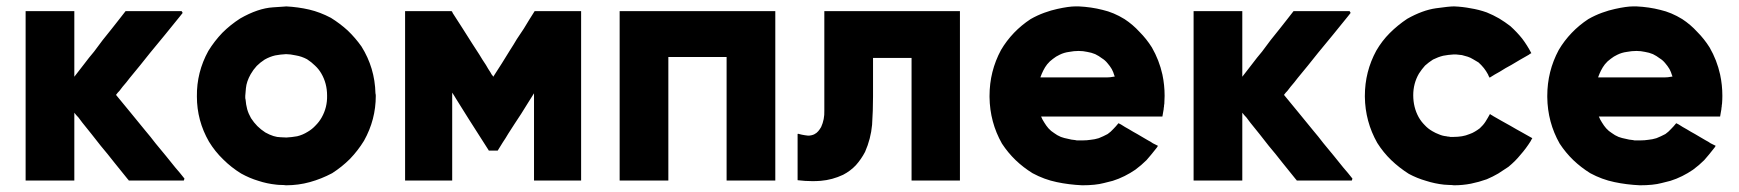

<svg xmlns="http://www.w3.org/2000/svg" viewBox="-20 -544 5334 589"><path d="M335.9 -252.9Q358.4 -225.6 380.9 -198.2Q402.3 -171.9 424.8 -144.5Q441.4 -125 457 -104.5Q473.6 -85 489.3 -65.4Q503.9 -47.9 517.6 -30.3Q532.2 -13.7 545.9 3.9Q544.9 5.9 543.9 9.8Q539.1 9.8 530.3 9.8Q524.4 9.8 519.5 9.8Q513.7 9.8 508.8 9.8Q497.1 9.8 485.4 9.8Q473.6 9.8 461.9 9.8Q450.2 9.8 438.5 9.8Q426.8 9.8 415 9.8Q405.3 9.8 395.5 9.8Q384.8 9.8 375 9.8Q374 8.8 374 7.8Q373 6.8 372.1 5.9Q351.6 -19.5 331.1 -44.9Q310.5 -71.3 289.1 -96.7Q275.4 -114.3 260.7 -132.8Q247.1 -150.4 232.4 -168Q226.6 -175.8 220.7 -183.6Q213.9 -190.4 208 -198.2Q208 -179.7 208 -161.1Q208 -142.6 208 -124Q208 -106.4 208 -87.9Q208 -70.3 208 -52.7Q208 -37.1 208 -21.5Q208 -5.9 208 9.8Q205.1 9.8 203.1 9.8Q200.2 9.8 198.2 9.8Q183.6 9.8 168.9 9.8Q154.3 9.8 139.6 9.8Q128.9 9.8 119.1 9.8Q109.4 9.8 98.6 9.8Q88.9 9.8 79.1 9.8Q69.3 9.8 58.6 9.8Q58.6 7.8 58.6 4.9Q58.6 2.9 58.6 0Q58.6 -56.6 58.6 -113.3Q58.6 -170.9 58.6 -227.5Q58.6 -266.6 58.6 -305.7Q58.6 -344.7 58.6 -383.8Q58.6 -415 58.6 -446.3Q58.6 -478.5 58.6 -509.8Q61.5 -509.8 64.5 -509.8Q66.4 -509.8 69.3 -509.8Q84 -509.8 98.6 -509.8Q113.3 -509.8 127.9 -509.8Q137.7 -509.8 147.5 -509.8Q158.2 -509.8 168 -509.8Q177.7 -509.8 187.5 -509.8Q198.2 -509.8 208 -509.8Q208 -507.8 208 -504.9Q208 -502.9 208 -500Q208 -474.6 208 -450.2Q208 -424.8 208 -400.4Q208 -382.8 208 -365.2Q208 -348.6 208 -331.1Q208 -325.2 208 -320.3Q208 -314.5 208 -308.6Q222.7 -328.1 238.3 -347.7Q252.9 -367.2 268.6 -385.7Q282.2 -403.3 294.9 -420.9Q308.6 -437.5 322.3 -455.1Q333 -468.8 343.8 -482.4Q354.5 -496.1 365.2 -509.8Q366.2 -509.8 367.2 -509.8Q369.1 -509.8 370.1 -509.8Q387.7 -509.8 405.3 -509.8Q422.9 -509.8 440.4 -509.8Q452.1 -509.8 463.9 -509.8Q475.6 -509.8 488.3 -509.8Q500 -509.8 512.7 -509.8Q525.4 -509.8 537.1 -509.8Q538.1 -508.8 539.1 -506.8Q540 -505.9 540 -503.9Q538.1 -502 536.1 -499Q534.2 -496.1 532.2 -494.1Q508.8 -465.8 486.3 -437.5Q462.9 -409.2 440.4 -381.8Q424.8 -362.3 409.2 -342.8Q393.6 -323.2 377.9 -304.7Q372.1 -297.9 367.2 -291Q362.3 -285.2 356.4 -278.3Q351.6 -272.5 346.7 -265.6Q340.8 -259.8 335.9 -252.9Z M857.4 24.4Q850.6 23.4 842.8 23.4Q835 23.4 828.1 22.5Q798.8 19.5 772.5 10.7Q746.1 2.9 719.7 -11.7Q689.5 -30.3 665 -54.7Q639.6 -79.1 621.1 -109.4Q584 -173.8 584 -248Q583 -322.3 619.1 -387.7Q637.7 -418 662.1 -443.4Q686.5 -467.8 716.8 -487.3Q771.5 -518.6 817.4 -521.5Q862.3 -524.4 857.4 -524.4Q894.5 -522.5 928.7 -514.6Q961.9 -506.8 995.1 -489.3Q1023.4 -471.7 1046.9 -450.2Q1070.3 -427.7 1088.9 -401.4Q1129.9 -335.9 1131.8 -257.8Q1132.8 -253.9 1132.8 -250Q1132.8 -176.8 1096.7 -112.3Q1078.1 -82 1053.7 -56.6Q1029.3 -32.2 999 -12.7Q965.8 4.9 930.7 14.6Q895.5 24.4 857.4 24.4ZM857.4 -377.9Q839.8 -377 824.2 -374Q807.6 -370.1 792 -361.3Q778.3 -352.5 767.6 -341.8Q756.8 -330.1 749 -316.4Q736.3 -293.9 734.4 -273.4Q732.4 -252 732.4 -250Q732.4 -247.1 732.4 -244.1Q732.4 -241.2 733.4 -238.3Q734.4 -223.6 738.3 -209Q742.2 -195.3 750 -181.6Q758.8 -168 769.5 -157.2Q780.3 -146.5 793.9 -137.7Q820.3 -123 840.8 -123Q861.3 -122.1 857.4 -122.1Q875 -123 891.6 -126Q908.2 -129.9 923.8 -139.6Q937.5 -147.5 948.2 -159.2Q959 -169.9 966.8 -183.6Q984.4 -214.8 983.4 -251Q983.4 -288.1 965.8 -318.4Q958 -332 946.3 -342.8Q935.5 -353.5 921.9 -362.3Q905.3 -371.1 887.7 -374Q870.1 -377.9 857.4 -377.9Z M1493.2 -308.6Q1505.9 -329.1 1519.5 -349.6Q1532.2 -370.1 1544.9 -390.6Q1555.7 -407.2 1565.4 -423.8Q1576.2 -440.4 1586.9 -456.1Q1594.7 -469.7 1603.5 -483.4Q1612.3 -497.1 1620.1 -509.8Q1622.1 -509.8 1623 -509.8Q1625 -509.8 1626 -509.8Q1640.6 -509.8 1655.3 -509.8Q1668.9 -509.8 1683.6 -509.8Q1693.4 -509.8 1704.1 -509.8Q1713.9 -509.8 1723.6 -509.8Q1733.4 -509.8 1743.2 -509.8Q1752.9 -509.8 1762.7 -509.8Q1762.7 -507.8 1762.7 -504.9Q1762.7 -502.9 1762.7 -500Q1762.7 -482.4 1762.7 -463.9Q1762.7 -446.3 1762.7 -428.7Q1762.7 -389.6 1762.7 -350.6Q1762.7 -311.5 1762.7 -272.5Q1762.7 -233.4 1762.7 -194.3Q1762.7 -155.3 1762.7 -116.2Q1762.7 -85 1762.7 -53.7Q1762.7 -21.5 1762.7 9.8Q1760.7 9.8 1757.8 9.8Q1755.9 9.8 1752.9 9.8Q1739.3 9.8 1724.6 9.8Q1710 9.8 1696.3 9.8Q1686.5 9.8 1676.8 9.8Q1667 9.8 1657.2 9.8Q1647.5 9.8 1637.7 9.8Q1627.9 9.8 1618.2 9.8Q1618.2 7.8 1618.2 4.9Q1618.2 2.9 1618.2 0Q1618.2 -33.2 1618.2 -66.4Q1618.2 -99.6 1618.2 -132.8Q1618.2 -155.3 1618.2 -178.7Q1618.2 -201.2 1618.2 -223.6Q1618.2 -232.4 1618.2 -241.2Q1618.2 -249 1618.2 -257.8Q1608.4 -242.2 1598.6 -226.6Q1588.9 -210.9 1579.1 -195.3Q1568.4 -179.7 1558.6 -164.1Q1548.8 -148.4 1539.1 -133.8Q1531.2 -120.1 1522.5 -107.4Q1514.6 -94.7 1506.8 -82Q1504.9 -82 1503.9 -82Q1502 -82 1501 -82Q1499 -82 1497.1 -82Q1495.1 -82 1494.1 -82Q1492.2 -82 1491.2 -82Q1490.2 -82 1489.3 -82Q1486.3 -82 1484.4 -82Q1481.4 -82 1479.5 -82Q1478.5 -83 1478.5 -84Q1477.5 -85.9 1476.6 -86.9Q1461.9 -109.4 1447.3 -132.8Q1432.6 -155.3 1418 -178.7Q1408.2 -194.3 1398.4 -210Q1388.7 -225.6 1378.9 -241.2Q1376 -246.1 1373 -251Q1370.1 -254.9 1367.2 -259.8Q1367.2 -234.4 1367.2 -210Q1367.2 -185.5 1367.2 -160.2Q1367.2 -137.7 1367.2 -114.3Q1367.2 -91.8 1367.2 -68.4Q1367.2 -48.8 1367.2 -29.3Q1367.2 -9.8 1367.2 9.8Q1364.3 9.8 1362.3 9.8Q1359.4 9.8 1357.4 9.8Q1342.8 9.8 1329.1 9.8Q1314.5 9.8 1300.8 9.8Q1291 9.8 1281.2 9.8Q1271.5 9.8 1261.7 9.8Q1252 9.8 1242.2 9.8Q1232.4 9.8 1222.7 9.8Q1222.7 7.8 1222.7 4.9Q1222.7 2.9 1222.7 0Q1222.7 -56.6 1222.7 -113.3Q1222.7 -170.9 1222.7 -227.5Q1222.7 -266.6 1222.7 -305.7Q1222.7 -344.7 1222.7 -383.8Q1222.7 -415 1222.7 -446.3Q1222.7 -478.5 1222.7 -509.8Q1225.6 -509.8 1228.5 -509.8Q1230.5 -509.8 1233.4 -509.8Q1247.1 -509.8 1261.7 -509.8Q1276.4 -509.8 1291 -509.8Q1300.8 -509.8 1310.5 -509.8Q1320.3 -509.8 1330.1 -509.8Q1338.9 -509.8 1347.7 -509.8Q1356.4 -509.8 1365.2 -509.8Q1366.2 -508.8 1367.2 -507.8Q1368.2 -506.8 1368.2 -504.9Q1383.8 -481.4 1398.4 -458Q1414.1 -433.6 1428.7 -410.2Q1439.5 -393.6 1450.2 -377Q1460 -360.4 1470.7 -344.7Q1473.6 -338.9 1477.5 -333Q1480.5 -328.1 1484.4 -322.3Q1486.3 -319.3 1488.3 -315.4Q1491.2 -312.5 1493.2 -308.6Z M2030.3 -369.1Q2030.3 -328.1 2030.3 -288.1Q2030.3 -247.1 2030.3 -207Q2030.3 -176.8 2030.3 -147.5Q2030.3 -118.2 2030.3 -88.9Q2030.3 -63.5 2030.3 -39.1Q2030.3 -14.6 2030.3 9.8Q2027.3 9.8 2025.4 9.8Q2022.5 9.8 2020.5 9.8Q2005.9 9.8 1991.2 9.8Q1976.6 9.8 1961.9 9.8Q1951.2 9.8 1941.4 9.8Q1931.6 9.8 1920.9 9.8Q1911.1 9.8 1901.4 9.8Q1891.6 9.8 1880.9 9.8Q1880.9 7.8 1880.9 4.9Q1880.9 2.9 1880.9 0Q1880.9 -56.6 1880.9 -113.3Q1880.9 -170.9 1880.9 -227.5Q1880.9 -266.6 1880.9 -305.7Q1880.9 -344.7 1880.9 -383.8Q1880.9 -415 1880.9 -446.3Q1880.9 -478.5 1880.9 -509.8Q1883.8 -509.8 1886.7 -509.8Q1888.7 -509.8 1891.6 -509.8Q1943.4 -509.8 1995.1 -509.8Q2046.9 -509.8 2098.6 -509.8Q2134.8 -509.8 2169.9 -509.8Q2206.1 -509.8 2241.2 -509.8Q2270.5 -509.8 2299.8 -509.8Q2329.1 -509.8 2358.4 -509.8Q2358.4 -507.8 2358.4 -504.9Q2358.4 -502.9 2358.4 -500Q2358.4 -482.4 2358.4 -463.9Q2358.4 -446.3 2358.4 -428.7Q2358.4 -389.6 2358.4 -350.6Q2358.4 -311.5 2358.4 -272.5Q2358.4 -233.4 2358.4 -194.3Q2358.4 -155.3 2358.4 -116.2Q2358.4 -85 2358.4 -53.7Q2358.4 -21.5 2358.4 9.8Q2355.5 9.8 2353.5 9.8Q2350.6 9.8 2348.6 9.8Q2334 9.8 2319.3 9.8Q2304.7 9.8 2290 9.8Q2279.3 9.8 2269.5 9.8Q2259.8 9.8 2249 9.8Q2239.3 9.8 2229.5 9.8Q2219.7 9.8 2209 9.8Q2209 7.8 2209 4.9Q2209 2.9 2209 0Q2209 -43 2209 -85.9Q2209 -128.9 2209 -172.9Q2209 -202.1 2209 -231.4Q2209 -260.7 2209 -291Q2209 -310.5 2209 -330.1Q2209 -349.6 2209 -369.1Q2189.5 -369.1 2168.9 -369.1Q2148.4 -369.1 2128.9 -369.1Q2113.3 -369.1 2097.7 -369.1Q2082 -369.1 2066.4 -369.1Q2061.5 -369.1 2056.6 -369.1Q2050.8 -369.1 2045.9 -369.1Q2042 -369.1 2038.1 -369.1Q2034.2 -369.1 2030.3 -369.1Z M2658.2 -366.2Q2658.2 -349.6 2658.2 -333Q2658.2 -316.4 2658.2 -299.8Q2658.2 -287.1 2658.2 -274.4Q2658.2 -260.7 2658.2 -248Q2658.2 -204.1 2655.3 -161.1Q2651.4 -118.2 2633.8 -78.1Q2622.1 -55.7 2605.5 -37.1Q2588.9 -19.5 2566.4 -7.8Q2533.2 7.8 2498 10.7Q2485.4 11.7 2472.7 11.7Q2450.2 11.7 2426.8 8.8Q2426.8 6.8 2426.8 4.9Q2426.8 2 2426.8 0Q2426.8 -14.6 2426.8 -29.3Q2426.8 -43.9 2426.8 -58.6Q2426.8 -68.4 2426.8 -78.1Q2426.8 -86.9 2426.8 -96.7Q2426.8 -105.5 2426.8 -115.2Q2426.8 -124 2426.8 -132.8Q2427.7 -132.8 2427.7 -133.8Q2431.6 -132.8 2439.5 -130.9Q2449.2 -128.9 2459 -127.9Q2468.8 -127.9 2477.5 -131.8Q2485.4 -135.7 2490.2 -141.6Q2495.1 -147.5 2499 -154.3Q2509.8 -177.7 2508.8 -205.1Q2508.8 -232.4 2508.8 -257.8Q2508.8 -281.2 2508.8 -305.7Q2508.8 -329.1 2508.8 -353.5Q2508.8 -376 2508.8 -398.4Q2508.8 -420.9 2508.8 -443.4Q2508.8 -460 2508.8 -476.6Q2508.8 -493.2 2508.8 -509.8Q2511.7 -509.8 2513.7 -509.8Q2516.6 -509.8 2518.6 -509.8Q2564.5 -509.8 2609.4 -509.8Q2654.3 -509.8 2699.2 -509.8Q2729.5 -509.8 2760.7 -509.8Q2792 -509.8 2822.3 -509.8Q2848.6 -509.8 2874 -509.8Q2899.4 -509.8 2924.8 -509.8Q2924.8 -507.8 2924.8 -504.9Q2924.8 -502.9 2924.8 -500Q2924.8 -482.4 2924.8 -463.9Q2924.8 -446.3 2924.8 -428.7Q2924.8 -389.6 2924.8 -350.6Q2924.8 -311.5 2924.8 -272.5Q2924.8 -233.4 2924.8 -194.3Q2924.8 -155.3 2924.8 -116.2Q2924.8 -85 2924.8 -53.7Q2924.8 -21.5 2924.8 9.8Q2922.9 9.8 2919.9 9.8Q2918 9.8 2915 9.8Q2900.4 9.8 2885.7 9.8Q2871.1 9.8 2856.4 9.8Q2846.7 9.8 2835.9 9.8Q2826.2 9.8 2816.4 9.8Q2805.7 9.8 2795.9 9.8Q2786.1 9.8 2776.4 9.8Q2776.4 7.8 2776.4 4.9Q2776.4 2.9 2776.4 0Q2776.4 -43 2776.4 -85.9Q2776.4 -127.9 2776.4 -170.9Q2776.4 -200.2 2776.4 -229.5Q2776.4 -258.8 2776.4 -288.1Q2776.4 -307.6 2776.4 -327.1Q2776.4 -346.7 2776.4 -366.2Q2762.7 -366.2 2750 -366.2Q2736.3 -366.2 2723.6 -366.2Q2712.9 -366.2 2702.1 -366.2Q2691.4 -366.2 2680.7 -366.2Q2676.8 -366.2 2672.9 -366.2Q2669.9 -366.2 2666 -366.2Q2664.1 -366.2 2662.1 -366.2Q2660.2 -366.2 2658.2 -366.2Z M3173.8 -186.5Q3177.7 -176.8 3183.6 -168Q3189.5 -158.2 3196.3 -150.4Q3204.1 -141.6 3213.9 -135.7Q3222.7 -128.9 3234.4 -124Q3245.1 -120.1 3255.9 -118.2Q3266.6 -115.2 3278.3 -114.3Q3280.3 -114.3 3283.2 -113.3Q3285.2 -113.3 3287.1 -113.3Q3288.1 -113.3 3293.9 -113.3Q3299.8 -113.3 3301.8 -113.3Q3314.5 -113.3 3326.2 -115.2Q3337.9 -116.2 3350.6 -120.1Q3357.4 -123 3364.3 -126Q3371.1 -128.9 3377.9 -132.8Q3387.7 -139.6 3395.5 -148.4Q3403.3 -156.2 3411.1 -166Q3413.1 -165 3415 -164.1Q3417 -163.1 3418.9 -162.1Q3430.7 -154.3 3443.4 -147.5Q3456.1 -139.6 3468.8 -132.8Q3476.6 -127.9 3485.4 -123Q3493.2 -118.2 3502 -113.3Q3509.8 -109.4 3516.6 -104.5Q3524.4 -100.6 3532.2 -96.7Q3530.3 -93.8 3529.3 -91.8Q3527.3 -89.8 3525.4 -86.9Q3511.7 -69.3 3497.1 -52.7Q3481.4 -37.1 3462.9 -23.4Q3447.3 -12.7 3429.7 -3.9Q3412.1 4.9 3393.6 10.7Q3392.6 10.7 3366.2 17.6Q3340.8 24.4 3299.8 24.4Q3258.8 22.5 3221.7 14.6Q3183.6 6.8 3147.5 -12.7Q3119.1 -30.3 3095.7 -52.7Q3072.3 -75.2 3053.7 -103.5Q3016.6 -168.9 3015.6 -246.1Q3015.6 -248 3015.6 -250Q3015.6 -325.2 3050.8 -390.6Q3067.4 -418.9 3090.8 -443.4Q3113.3 -466.8 3141.6 -485.4Q3162.1 -497.1 3183.6 -504.9Q3205.1 -512.7 3223.6 -516.6Q3258.8 -524.4 3279.3 -524.4Q3299.8 -524.4 3289.1 -524.4Q3328.1 -522.5 3362.3 -513.7Q3396.5 -505.9 3429.7 -485.4Q3455.1 -468.8 3475.6 -446.3Q3497.1 -424.8 3513.7 -398.4Q3536.1 -359.4 3545.9 -315.4Q3552.7 -283.2 3552.7 -250Q3552.7 -238.3 3551.8 -225.6Q3550.8 -221.7 3550.8 -216.8Q3549.8 -212.9 3549.8 -209Q3548.8 -203.1 3547.9 -198.2Q3546.9 -192.4 3545.9 -186.5Q3543.9 -186.5 3542 -186.5Q3540 -186.5 3537.1 -186.5Q3492.2 -186.5 3446.3 -186.5Q3401.4 -186.5 3355.5 -186.5Q3325.2 -186.5 3295.9 -186.5Q3265.6 -186.5 3235.4 -186.5Q3226.6 -186.5 3217.8 -186.5Q3209 -186.5 3200.2 -186.5Q3193.4 -186.5 3187.5 -186.5Q3180.7 -186.5 3173.8 -186.5ZM3171.9 -306.6Q3183.6 -306.6 3194.3 -306.6Q3206.1 -306.6 3217.8 -306.6Q3238.3 -306.6 3257.8 -306.6Q3277.3 -306.6 3297.9 -306.6Q3317.4 -306.6 3336.9 -306.6Q3357.4 -306.6 3377 -306.6Q3385.7 -306.6 3395.5 -308.6Q3405.3 -310.5 3413.1 -306.6Q3417 -305.7 3412.1 -299.8Q3407.2 -294.9 3403.3 -294.9Q3400.4 -294.9 3401.4 -299.8Q3401.4 -303.7 3400.4 -306.6Q3400.4 -308.6 3399.4 -309.6Q3399.4 -311.5 3398.4 -312.5Q3395.5 -323.2 3390.6 -332Q3384.8 -341.8 3377.9 -349.6Q3370.1 -359.4 3360.4 -365.2Q3351.6 -372.1 3339.8 -377.9Q3328.1 -382.8 3315.4 -384.8Q3302.7 -387.7 3289.1 -387.7Q3274.4 -387.7 3259.8 -384.8Q3244.1 -382.8 3230.5 -376Q3219.7 -371.1 3210 -363.3Q3200.2 -356.4 3192.4 -346.7Q3185.5 -337.9 3180.7 -328.1Q3175.8 -318.4 3171.9 -307.6Q3171.9 -307.6 3171.9 -307.6Q3171.9 -307.6 3171.9 -306.6Z M3918.9 -252.9Q3941.4 -225.6 3963.9 -198.2Q3985.4 -171.9 4007.8 -144.5Q4024.4 -125 4040 -104.5Q4056.6 -85 4072.3 -65.4Q4086.9 -47.9 4100.6 -30.3Q4115.2 -13.7 4128.9 3.9Q4127.9 5.9 4127 9.8Q4122.1 9.8 4113.3 9.8Q4107.4 9.8 4102.5 9.8Q4096.7 9.8 4091.8 9.8Q4080.1 9.8 4068.4 9.8Q4056.6 9.8 4044.9 9.8Q4033.2 9.8 4021.5 9.8Q4009.8 9.8 3998 9.8Q3988.3 9.8 3978.5 9.8Q3967.8 9.8 3958 9.8Q3957 8.8 3957 7.8Q3956.1 6.8 3955.1 5.9Q3934.6 -19.5 3914.1 -44.9Q3893.6 -71.3 3872.1 -96.7Q3858.4 -114.3 3843.8 -132.8Q3830.1 -150.4 3815.4 -168Q3809.6 -175.8 3803.7 -183.6Q3796.9 -190.4 3791 -198.2Q3791 -179.7 3791 -161.1Q3791 -142.6 3791 -124Q3791 -106.4 3791 -87.9Q3791 -70.3 3791 -52.7Q3791 -37.1 3791 -21.5Q3791 -5.9 3791 9.8Q3788.1 9.8 3786.1 9.8Q3783.2 9.8 3781.2 9.8Q3766.6 9.8 3752 9.8Q3737.3 9.8 3722.7 9.8Q3711.9 9.8 3702.1 9.8Q3692.4 9.8 3681.6 9.8Q3671.9 9.8 3662.1 9.8Q3652.3 9.8 3641.6 9.8Q3641.6 7.8 3641.6 4.9Q3641.6 2.9 3641.6 0Q3641.6 -56.6 3641.6 -113.3Q3641.6 -170.9 3641.6 -227.5Q3641.6 -266.6 3641.6 -305.7Q3641.6 -344.7 3641.6 -383.8Q3641.6 -415 3641.6 -446.3Q3641.6 -478.5 3641.6 -509.8Q3644.5 -509.8 3647.5 -509.8Q3649.4 -509.8 3652.3 -509.8Q3667 -509.8 3681.6 -509.8Q3696.3 -509.8 3710.9 -509.8Q3720.7 -509.8 3730.5 -509.8Q3741.2 -509.8 3751 -509.8Q3760.7 -509.8 3770.5 -509.8Q3781.2 -509.8 3791 -509.8Q3791 -507.8 3791 -504.9Q3791 -502.9 3791 -500Q3791 -474.6 3791 -450.2Q3791 -424.8 3791 -400.4Q3791 -382.8 3791 -365.2Q3791 -348.6 3791 -331.1Q3791 -325.2 3791 -320.3Q3791 -314.5 3791 -308.6Q3805.7 -328.1 3821.3 -347.7Q3835.9 -367.2 3851.6 -385.7Q3865.2 -403.3 3877.9 -420.9Q3891.6 -437.5 3905.3 -455.1Q3916 -468.8 3926.8 -482.4Q3937.5 -496.1 3948.2 -509.8Q3949.2 -509.8 3950.2 -509.8Q3952.1 -509.8 3953.1 -509.8Q3970.7 -509.8 3988.3 -509.8Q4005.9 -509.8 4023.4 -509.8Q4035.2 -509.8 4046.9 -509.8Q4058.6 -509.8 4071.3 -509.8Q4083 -509.8 4095.7 -509.8Q4108.4 -509.8 4120.1 -509.8Q4121.1 -508.8 4122.1 -506.8Q4123 -505.9 4123 -503.9Q4121.1 -502 4119.1 -499Q4117.2 -496.1 4115.2 -494.1Q4091.8 -465.8 4069.3 -437.5Q4045.9 -409.2 4023.4 -381.8Q4007.8 -362.3 3992.2 -342.8Q3976.6 -323.2 3960.9 -304.7Q3955.1 -297.9 3950.2 -291Q3945.3 -285.2 3939.5 -278.3Q3934.6 -272.5 3929.7 -265.6Q3923.8 -259.8 3918.9 -252.9Z M4439.5 -377Q4422.9 -376 4407.2 -373Q4391.6 -369.1 4376 -361.3Q4362.3 -352.5 4351.6 -342.8Q4341.8 -332 4333 -318.4Q4315.4 -288.1 4315.4 -252Q4315.4 -214.8 4332 -184.6Q4339.8 -170.9 4350.6 -160.2Q4360.4 -149.4 4374 -141.6Q4383.8 -135.7 4394.5 -131.8Q4405.3 -127 4417 -126Q4419.9 -125 4422.9 -125Q4425.8 -125 4428.7 -124Q4429.7 -124 4434.6 -124Q4438.5 -124 4439.5 -124Q4452.1 -124 4464.8 -126Q4476.6 -127.9 4488.3 -132.8Q4497.1 -135.7 4504.9 -140.6Q4511.7 -144.5 4519.5 -150.4Q4530.3 -160.2 4537.1 -170.9Q4543.9 -181.6 4550.8 -194.3Q4552.7 -192.4 4554.7 -191.4Q4557.6 -190.4 4559.6 -188.5Q4573.2 -180.7 4586.9 -172.9Q4600.6 -165 4613.3 -158.2Q4623 -152.3 4631.8 -147.5Q4640.6 -142.6 4649.4 -137.7Q4657.2 -132.8 4665 -128.9Q4672.9 -124 4680.7 -120.1Q4678.7 -117.2 4677.7 -115.2Q4676.8 -113.3 4675.8 -111.3Q4661.1 -87.9 4644.5 -69.3Q4628.9 -49.8 4607.4 -32.2Q4591.8 -21.5 4576.2 -11.7Q4559.6 -2 4541 5.9Q4516.6 14.6 4492.2 19.5Q4466.8 24.4 4440.4 24.4Q4433.6 23.4 4425.8 23.4Q4418 23.4 4410.2 22.5Q4381.8 19.5 4354.5 10.7Q4327.1 2.9 4301.8 -10.7Q4272.5 -29.3 4248 -52.7Q4223.6 -76.2 4205.1 -105.5Q4168 -170.9 4167 -247.1Q4167 -248 4167 -250Q4167 -324.2 4202.1 -388.7Q4219.7 -418.9 4243.2 -442.4Q4267.6 -466.8 4296.9 -486.3Q4343.8 -512.7 4384.8 -518.6Q4425.8 -524.4 4440.4 -524.4Q4466.8 -523.4 4491.2 -518.6Q4516.6 -514.6 4541 -505.9Q4560.5 -498 4579.1 -487.3Q4596.7 -476.6 4613.3 -463.9Q4633.8 -445.3 4649.4 -425.8Q4665 -405.3 4677.7 -380.9Q4675.8 -379.9 4673.8 -378.9Q4671.9 -377.9 4669.9 -376Q4656.2 -368.2 4642.6 -360.4Q4629.9 -352.5 4616.2 -344.7Q4607.4 -339.8 4598.6 -335Q4589.8 -329.1 4581.1 -324.2Q4573.2 -319.3 4565.4 -315.4Q4557.6 -310.5 4549.8 -305.7Q4547.9 -308.6 4546.9 -310.5Q4545.9 -313.5 4544.9 -315.4Q4539.1 -326.2 4532.2 -335Q4524.4 -344.7 4515.6 -352.5Q4507.8 -357.4 4499 -362.3Q4491.2 -367.2 4482.4 -370.1Q4473.6 -373 4464.8 -375Q4456.1 -376 4446.3 -377Q4444.3 -377 4442.4 -377Q4439.5 -377 4439.5 -377Z M4884.8 -186.5Q4888.7 -176.8 4894.5 -168Q4900.4 -158.2 4907.2 -150.4Q4915 -141.6 4924.8 -135.7Q4933.6 -128.9 4945.3 -124Q4956.1 -120.1 4966.8 -118.2Q4977.5 -115.2 4989.3 -114.3Q4991.2 -114.3 4994.1 -113.3Q4996.1 -113.3 4998 -113.3Q4999 -113.3 5004.9 -113.3Q5010.7 -113.3 5012.7 -113.3Q5025.4 -113.3 5037.1 -115.2Q5048.8 -116.2 5061.5 -120.1Q5068.4 -123 5075.2 -126Q5082 -128.9 5088.9 -132.8Q5098.6 -139.6 5106.4 -148.4Q5114.3 -156.2 5122.1 -166Q5124 -165 5126 -164.1Q5127.9 -163.1 5129.9 -162.1Q5141.6 -154.3 5154.3 -147.5Q5167 -139.6 5179.7 -132.8Q5187.5 -127.9 5196.3 -123Q5204.1 -118.2 5212.9 -113.3Q5220.7 -109.4 5227.5 -104.5Q5235.4 -100.6 5243.2 -96.7Q5241.2 -93.8 5240.2 -91.8Q5238.3 -89.8 5236.3 -86.9Q5222.7 -69.3 5208 -52.7Q5192.4 -37.1 5173.8 -23.4Q5158.2 -12.7 5140.6 -3.9Q5123 4.9 5104.5 10.7Q5103.5 10.7 5077.1 17.6Q5051.8 24.4 5010.7 24.4Q4969.7 22.5 4932.6 14.6Q4894.5 6.8 4858.4 -12.7Q4830.1 -30.3 4806.6 -52.7Q4783.2 -75.2 4764.6 -103.5Q4727.5 -168.9 4726.6 -246.1Q4726.6 -248 4726.6 -250Q4726.6 -325.2 4761.7 -390.6Q4778.3 -418.9 4801.8 -443.4Q4824.2 -466.8 4852.5 -485.4Q4873 -497.1 4894.5 -504.9Q4916 -512.7 4934.6 -516.6Q4969.7 -524.4 4990.2 -524.4Q5010.7 -524.4 5000 -524.4Q5039.1 -522.5 5073.2 -513.7Q5107.4 -505.9 5140.6 -485.4Q5166 -468.8 5186.5 -446.3Q5208 -424.8 5224.6 -398.4Q5247.1 -359.4 5256.8 -315.4Q5263.7 -283.2 5263.7 -250Q5263.7 -238.3 5262.7 -225.6Q5261.7 -221.7 5261.7 -216.8Q5260.7 -212.9 5260.7 -209Q5259.8 -203.1 5258.8 -198.2Q5257.8 -192.4 5256.8 -186.5Q5254.9 -186.5 5252.9 -186.5Q5251 -186.5 5248 -186.5Q5203.1 -186.5 5157.2 -186.5Q5112.3 -186.5 5066.4 -186.5Q5036.1 -186.5 5006.8 -186.5Q4976.6 -186.5 4946.3 -186.5Q4937.5 -186.5 4928.7 -186.5Q4919.9 -186.5 4911.1 -186.5Q4904.3 -186.5 4898.4 -186.5Q4891.6 -186.5 4884.8 -186.5ZM4882.8 -306.6Q4894.5 -306.6 4905.3 -306.6Q4917 -306.6 4928.7 -306.6Q4949.2 -306.6 4968.8 -306.6Q4988.3 -306.6 5008.8 -306.6Q5028.3 -306.6 5047.9 -306.6Q5068.4 -306.6 5087.9 -306.6Q5096.7 -306.6 5106.4 -308.6Q5116.2 -310.5 5124 -306.6Q5127.9 -305.7 5123 -299.8Q5118.2 -294.9 5114.3 -294.9Q5111.3 -294.9 5112.3 -299.8Q5112.3 -303.7 5111.3 -306.6Q5111.3 -308.6 5110.4 -309.6Q5110.4 -311.5 5109.4 -312.5Q5106.4 -323.2 5101.6 -332Q5095.7 -341.8 5088.9 -349.6Q5081.1 -359.4 5071.3 -365.2Q5062.5 -372.1 5050.8 -377.9Q5039.1 -382.8 5026.4 -384.8Q5013.7 -387.7 5000 -387.7Q4985.4 -387.7 4970.7 -384.8Q4955.1 -382.8 4941.4 -376Q4930.7 -371.1 4920.9 -363.3Q4911.1 -356.4 4903.3 -346.7Q4896.5 -337.9 4891.6 -328.1Q4886.7 -318.4 4882.8 -307.6Q4882.8 -307.6 4882.8 -307.6Q4882.8 -307.6 4882.8 -306.6Z"/></svg>

Font: LeFont
Style: Bold
Weight: 800
Designer: Leryon MEDIA
Version: Version 1.0